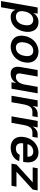

<svg xmlns="http://www.w3.org/2000/svg" viewBox="1418 -1994 756 3672"><g transform="rotate(90 1796.0 -158.0)"><path d="M285 16C439 16 538 -99 564 -246C590 -393 533 -516 379 -516C306 -516 246 -479 207 -417L222 -500H103L-20 200H99L148 -78C165 -17 212 16 285 16ZM177 -239C199 -367 272 -416 338 -416C407 -416 461 -369 439 -246C417 -123 346 -84 280 -84C213 -84 157 -126 177 -239Z M853 16C980 16 1120 -67 1152 -249C1185 -431 1074 -516 947 -516C821 -516 680 -431 648 -249C616 -67 727 16 853 16ZM772 -249C791 -353 846 -416 930 -416C1013 -416 1047 -353 1028 -249C1011 -146 954 -84 871 -84C788 -84 755 -146 772 -249Z M1367 16C1450 16 1511 -24 1549 -92L1533 0H1657L1745 -500H1621L1576 -246C1551 -127 1491 -84 1433 -84C1393 -84 1354 -98 1368 -182L1424 -500H1300L1242 -171C1221 -48 1270 16 1367 16Z M1791 0H1915L1955 -225C1977 -346 2016 -400 2098 -400H2183L2200 -500H2134C2076 -500 2021 -469 1985 -399L2003 -500H1879Z M2185 0H2309L2349 -225C2371 -346 2410 -400 2492 -400H2577L2594 -500H2528C2470 -500 2415 -469 2379 -399L2397 -500H2273Z M2782 16C2902 16 3013 -47 3041 -147L2921 -157C2910 -130 2880 -84 2800 -84C2720 -84 2688 -140 2702 -223H3055L3060 -247C3092 -434 2996 -516 2876 -516C2756 -516 2615 -434 2582 -247C2549 -60 2662 16 2782 16ZM2717 -305C2726 -358 2779 -416 2859 -416C2939 -416 2963 -358 2955 -305Z M3106 -95 3090 0H3513L3530 -95H3245L3585 -405L3601 -500H3178L3161 -405H3447Z"/></g></svg>

Font: Uncut Sans Semibold
Style: Italic
Weight: 600
Italic angle: -10°
Designer: Kasper Nordkvist
Foundry: Uncut Type
Version: Version 1.111;FEAKit 1.0